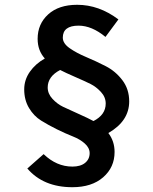

<svg xmlns="http://www.w3.org/2000/svg" viewBox="-20 -707 640 801"><path d="M282 74Q161 74 94 -4L162 -64Q216 -12 282 -12Q316 -12 335 -27.5Q354 -43 354 -68Q354 -90 334 -108Q314 -126 283.5 -138Q253 -150 217.5 -167.5Q182 -185 151.5 -204Q121 -223 101 -256.5Q81 -290 81 -334Q81 -374 104.5 -407.5Q128 -441 167 -463Q137 -496 137 -545Q137 -607 181 -647Q225 -687 302 -687Q393 -687 474 -626L420 -553Q363 -600 308 -600Q242 -600 242 -550Q242 -526 270.5 -506Q299 -486 339.5 -469Q380 -452 421 -431Q462 -410 490.5 -372.5Q519 -335 519 -284Q519 -202 432 -152Q458 -118 458 -73Q458 -9 410.5 32.5Q363 74 282 74ZM179 -342Q179 -316 199 -294.5Q219 -273 243 -261.5Q267 -250 307.5 -232Q348 -214 370 -202Q421 -228 421 -275Q421 -302 401 -323.5Q381 -345 358 -356.5Q335 -368 293.5 -386Q252 -404 231 -415Q179 -388 179 -342Z"/></svg>

Font: TypoPRO Source Code Pro
Style: Regular
Weight: 600
Monospace: yes
Designer: Paul D. Hunt, Teo Tuominen
Foundry: Adobe Systems Incorporated
Version: Version 2.010;PS 1.0;hotconv 1.0.84;makeotf.lib2.5.63406